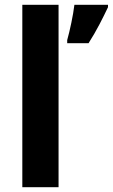

<svg xmlns="http://www.w3.org/2000/svg" viewBox="-20 -780 470 800"><path d="M224 0V-760H73V0ZM430 -750V-760H290C285 -717 271 -652 260 -613V-600H349C383 -653 409 -706 430 -750Z"/></svg>

Font: Noto Sans Myanmar UI
Style: Bold
Weight: 700
Designer: Monotype Design Team
Foundry: Monotype Imaging Inc.
Version: Version 2.103